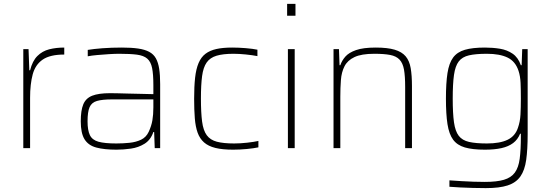

<svg xmlns="http://www.w3.org/2000/svg" viewBox="-20 -763 2838 989"><path d="M100 0V-510H127L131 -401H135Q147 -449 172.5 -474.5Q198 -500 233.5 -509Q269 -518 311 -518V-482Q238 -482 200 -456Q162 -430 148.5 -380Q135 -330 135 -259V0Z M580 8Q517 8 476 -3Q435 -14 415.5 -45.5Q396 -77 396 -138Q396 -194 409 -225.5Q422 -257 455 -270Q488 -283 547 -283Q559 -283 584 -282.5Q609 -282 641.5 -281Q674 -280 707.5 -279.5Q741 -279 770 -278V-324Q770 -380 763.5 -412.5Q757 -445 738.5 -461Q720 -477 685 -481.5Q650 -486 594 -486Q571 -486 540.5 -484Q510 -482 481 -479.5Q452 -477 432 -473V-506Q462 -511 508 -514.5Q554 -518 608 -518Q657 -518 691.5 -513Q726 -508 748.5 -496Q771 -484 783 -462.5Q795 -441 800 -408.5Q805 -376 805 -330V0H777L774 -83H770Q756 -42 724.5 -22.5Q693 -3 654.5 2.5Q616 8 580 8ZM579 -24Q614 -24 647.5 -27.5Q681 -31 707 -43.5Q733 -56 746 -84Q760 -114 765 -143.5Q770 -173 770 -210V-251H557Q507 -251 479.5 -243Q452 -235 441.5 -211Q431 -187 431 -138Q431 -92 443 -67Q455 -42 487 -33Q519 -24 579 -24Z M1181 8Q1126 8 1089.5 -1Q1053 -10 1031 -29.5Q1009 -49 998 -79.5Q987 -110 983.5 -153.5Q980 -197 980 -254Q980 -318 985 -363Q990 -408 1003 -438.5Q1016 -469 1038.5 -486Q1061 -503 1094.5 -510.5Q1128 -518 1176 -518Q1209 -518 1245.5 -515Q1282 -512 1306 -507V-474Q1280 -479 1245.5 -482.5Q1211 -486 1183 -486Q1129 -486 1095.5 -476Q1062 -466 1044.5 -441Q1027 -416 1021 -371Q1015 -326 1015 -256Q1015 -183 1021 -137Q1027 -91 1045 -66.5Q1063 -42 1097 -33Q1131 -24 1186 -24Q1218 -24 1253.5 -28Q1289 -32 1311 -37V-4Q1288 1 1251.5 4.5Q1215 8 1181 8Z M1459 -682V-743H1502V-682ZM1463 0V-510H1498V0Z M1698 0V-510H1726L1729 -427H1733Q1741 -451 1759 -471.5Q1777 -492 1814 -505Q1851 -518 1915 -518Q1976 -518 2013 -507Q2050 -496 2069.5 -473Q2089 -450 2095.5 -412Q2102 -374 2102 -320V0H2067V-315Q2067 -371 2061 -404.5Q2055 -438 2038 -456Q2021 -474 1989.5 -480Q1958 -486 1908 -486Q1842 -486 1806 -469Q1770 -452 1754.5 -421.5Q1739 -391 1736 -350.5Q1733 -310 1733 -264V0Z M2482 206Q2450 206 2415.5 205Q2381 204 2349.5 202.5Q2318 201 2295 199V166Q2324 168 2356.5 170Q2389 172 2420 173Q2451 174 2477 174Q2539 174 2576 163Q2613 152 2632 126Q2651 100 2657 54.5Q2663 9 2663 -60V-74H2659Q2647 -44 2623 -26Q2599 -8 2563 0Q2527 8 2478 8Q2414 8 2374.5 -3.5Q2335 -15 2314 -43.5Q2293 -72 2285 -123.5Q2277 -175 2277 -255Q2277 -335 2285 -386.5Q2293 -438 2314 -466.5Q2335 -495 2374.5 -506.5Q2414 -518 2478 -518Q2518 -518 2555 -512Q2592 -506 2620.5 -486.5Q2649 -467 2663 -427H2667L2670 -510H2698V-72Q2698 7 2690.5 60.5Q2683 114 2660.5 146Q2638 178 2595.5 192Q2553 206 2482 206ZM2488 -24Q2555 -24 2594.5 -43Q2634 -62 2648 -105Q2659 -136 2661 -172.5Q2663 -209 2663 -255Q2663 -300 2661.5 -335.5Q2660 -371 2651 -398Q2635 -447 2594.5 -466.5Q2554 -486 2488 -486Q2431 -486 2396 -478Q2361 -470 2343 -446.5Q2325 -423 2318.5 -377Q2312 -331 2312 -255Q2312 -179 2318.5 -133Q2325 -87 2343 -63.5Q2361 -40 2396 -32Q2431 -24 2488 -24Z"/></svg>

Font: Saira Thin Thin
Style: Regular
Weight: 250
Version: Version 1.101